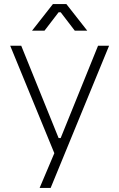

<svg xmlns="http://www.w3.org/2000/svg" viewBox="-20 -720 584 940"><path d="M267 -660H277L346 -570H407L305 -700H239L137 -570H198ZM460 -496 277 -44H267L84 -496H30L246 30L174 200H228L514 -496Z"/></svg>

Font: Space Text Light
Style: Regular
Weight: 300
Designer: Florian Karsten (Space Text), Colophon Foundry (Space Mono)
Foundry: Florian Karsten
Version: Version 1.003;PS 001.003;hotconv 1.0.88;makeotf.lib2.5.64775